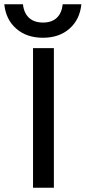

<svg xmlns="http://www.w3.org/2000/svg" viewBox="-103 -874 399 894"><path d="M275.9 -854Q268.6 -782.7 220.5 -740.5Q172.4 -698.2 97.2 -698.2Q21 -698.2 -27.3 -740.5Q-75.7 -782.7 -83 -854H3.9Q8.3 -813 32.2 -791Q56.2 -769 97.2 -769Q138.2 -769 161.4 -791Q184.6 -813 189 -854ZM50.8 -649.9H147.9V0H50.8Z"/></svg>

Font: Overused Grotesk Medium
Style: Regular
Weight: 500
Version: Version 0.002